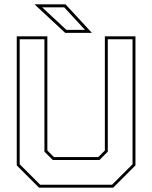

<svg xmlns="http://www.w3.org/2000/svg" viewBox="-20 -868 704 888"><path d="M160.5 0 57.5 -103V-700H199V-172L229.5 -141.5H434.5L465 -172V-700H606.5V-103L503.5 0ZM166 -13.5H498L593 -108.5V-686.5H478.5V-166.5L440 -128H224L185.5 -166.5V-686.5H71V-108.5ZM405 -716H281.5L139.5 -848H283ZM373 -730 277 -834H175L287 -730Z"/></svg>

Font: Tourney Thin
Style: Regular
Weight: 100
Designer: Tyler Finck
Foundry: Etcetera Type Co
Version: Version 1.015